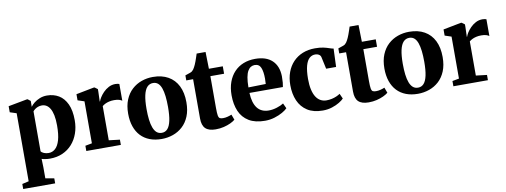

<svg xmlns="http://www.w3.org/2000/svg" viewBox="-70 -1092 4563 1730"><g transform="rotate(-10 2211.0 -227.0)"><path d="M25 238.5V192.5L85.5 178.5V-444L25.5 -463.5V-519L196.5 -551H204.5L230 -531L229.5 -477.5Q240.5 -494 262.5 -511.8Q284.5 -529.5 315 -541.8Q345.5 -554 380.5 -554Q441.5 -554 488.8 -525.8Q536 -497.5 563 -439.2Q590 -381 590 -291Q590 -227 570.5 -171.8Q551 -116.5 514.5 -75.5Q478 -34.5 426.5 -11.8Q375 11 310.5 11Q289 11 267.8 7.5Q246.5 4 235.5 0L238 76V178.5L317.5 192.5V238.5ZM308 -41Q342.5 -41 369 -64.8Q395.5 -88.5 410.2 -139.2Q425 -190 425 -272Q425 -327.5 417 -366Q409 -404.5 394.8 -428.2Q380.5 -452 361.8 -463Q343 -474 321 -474Q300.5 -474 284 -467.5Q267.5 -461 256 -452Q244.5 -443 238 -434.5V-69Q245.5 -57.5 265 -49.2Q284.5 -41 308 -41Z M644.5 0V-48L706 -59.5V-443.5L646 -463.5V-519.5L808 -551H817L844 -531V-507L841 -418L844 -418.5Q847.5 -432 860.8 -453.5Q874 -475 895.2 -497Q916.5 -519 944.8 -534Q973 -549 1006.5 -549Q1019.5 -549 1028.5 -547Q1037.5 -545 1042.5 -543V-389.5Q1033.5 -397 1016 -402.5Q998.5 -408 970.5 -408Q945 -408 924 -403Q903 -398 887.2 -390Q871.5 -382 860.5 -372.5V-60L960.5 -48V0Z M1074 -265Q1074 -338.5 1096.5 -392.8Q1119 -447 1157.8 -482.5Q1196.5 -518 1246 -535.5Q1295.5 -553 1349.5 -553Q1431.5 -553 1489.5 -520.2Q1547.5 -487.5 1578.2 -425.8Q1609 -364 1609 -276.5Q1609 -202 1586.5 -147.8Q1564 -93.5 1525.2 -58.2Q1486.5 -23 1437 -5.8Q1387.5 11.5 1333 11.5Q1272.5 11.5 1224.5 -7Q1176.5 -25.5 1143 -61Q1109.5 -96.5 1091.8 -148Q1074 -199.5 1074 -265ZM1343.5 -43Q1375.5 -43 1396.5 -66.2Q1417.5 -89.5 1428 -138.2Q1438.5 -187 1438.5 -263Q1438.5 -318 1433.5 -361.5Q1428.5 -405 1417.5 -435.8Q1406.5 -466.5 1388 -482.8Q1369.5 -499 1342.5 -499Q1310 -499 1288.2 -475.8Q1266.5 -452.5 1255.5 -403.8Q1244.5 -355 1244.5 -278Q1244.5 -223.5 1249.8 -180Q1255 -136.5 1266.8 -105.8Q1278.5 -75 1297.2 -59Q1316 -43 1343.5 -43Z M1827.5 10.5Q1764.5 10.5 1734.5 -18.2Q1704.5 -47 1704.5 -110.5V-470H1642V-516Q1653.5 -520.5 1665.8 -524.2Q1678 -528 1688.8 -532Q1699.5 -536 1706.5 -541.5Q1714 -548 1720 -556Q1726 -564 1731 -574.2Q1736 -584.5 1741.5 -595.5Q1747 -607.5 1753 -624Q1759 -640.5 1765 -658.5Q1771 -676.5 1776 -692H1857.5L1861 -538H1988V-470H1862.5V-178.5Q1862.5 -132 1866.2 -110.5Q1870 -89 1880.5 -83.2Q1891 -77.5 1910.5 -77.5Q1931 -77.5 1952.5 -83.2Q1974 -89 1989 -95.5L2007.5 -46Q1991 -32 1963.8 -19.2Q1936.5 -6.5 1902 2Q1867.5 10.5 1827.5 10.5Z M2279.5 11.5Q2189 11.5 2131.5 -23.5Q2074 -58.5 2047.2 -121.2Q2020.5 -184 2020.5 -266.5Q2020.5 -334 2039.8 -387Q2059 -440 2094 -477.2Q2129 -514.5 2177.8 -534Q2226.5 -553.5 2285.5 -553.5Q2386.5 -553.5 2440.8 -502.2Q2495 -451 2497 -357.5Q2497 -324 2494.8 -300Q2492.5 -276 2489 -260H2183Q2185 -213.5 2195.2 -178.8Q2205.5 -144 2223.5 -120.8Q2241.5 -97.5 2267.8 -85.8Q2294 -74 2328 -74Q2364.5 -74 2403.5 -86.5Q2442.5 -99 2464.5 -114L2486.5 -66.5Q2471.5 -50.5 2439.8 -32.2Q2408 -14 2366.2 -1.2Q2324.5 11.5 2279.5 11.5ZM2182.5 -310.5 2341.5 -314Q2342 -326 2342.5 -338Q2343 -350 2343.5 -362.5Q2343.5 -427 2328.2 -463.2Q2313 -499.5 2272.5 -499.5Q2253.5 -499.5 2237.5 -490.2Q2221.5 -481 2209 -459.8Q2196.5 -438.5 2189.8 -402Q2183 -365.5 2182.5 -310.5Z M2808 11Q2722 11 2666.8 -24.5Q2611.5 -60 2584.5 -122.2Q2557.5 -184.5 2557.5 -264Q2557.5 -329.5 2577 -382.8Q2596.5 -436 2633 -474.2Q2669.5 -512.5 2720.2 -533Q2771 -553.5 2833.5 -553.5Q2878 -553.5 2909 -546.8Q2940 -540 2961.5 -532.2Q2983 -524.5 2999 -522L2992.5 -355H2901.5L2877.5 -466Q2875 -477 2867 -484.2Q2859 -491.5 2848 -495Q2837 -498.5 2825.5 -498.5Q2795.5 -498.5 2773 -478.5Q2750.5 -458.5 2737.8 -413.5Q2725 -368.5 2724.5 -293Q2724.5 -236.5 2733.8 -195.2Q2743 -154 2760.2 -127Q2777.5 -100 2801.8 -86.8Q2826 -73.5 2855 -73.5Q2880.5 -73.5 2903.8 -78.5Q2927 -83.5 2947 -92.2Q2967 -101 2981.5 -111L3002.5 -64.5Q2989.5 -50 2960.8 -32.2Q2932 -14.5 2892.8 -1.8Q2853.5 11 2808 11Z M3227 10.5Q3164 10.5 3134 -18.2Q3104 -47 3104 -110.5V-470H3041.5V-516Q3053 -520.5 3065.2 -524.2Q3077.5 -528 3088.2 -532Q3099 -536 3106 -541.5Q3113.5 -548 3119.5 -556Q3125.5 -564 3130.5 -574.2Q3135.5 -584.5 3141 -595.5Q3146.5 -607.5 3152.5 -624Q3158.5 -640.5 3164.5 -658.5Q3170.5 -676.5 3175.5 -692H3257L3260.5 -538H3387.5V-470H3262V-178.5Q3262 -132 3265.8 -110.5Q3269.5 -89 3280 -83.2Q3290.5 -77.5 3310 -77.5Q3330.5 -77.5 3352 -83.2Q3373.5 -89 3388.5 -95.5L3407 -46Q3390.5 -32 3363.2 -19.2Q3336 -6.5 3301.5 2Q3267 10.5 3227 10.5Z M3418.5 -265Q3418.5 -338.5 3441 -392.8Q3463.5 -447 3502.2 -482.5Q3541 -518 3590.5 -535.5Q3640 -553 3694 -553Q3776 -553 3834 -520.2Q3892 -487.5 3922.8 -425.8Q3953.5 -364 3953.5 -276.5Q3953.5 -202 3931 -147.8Q3908.5 -93.5 3869.8 -58.2Q3831 -23 3781.5 -5.8Q3732 11.5 3677.5 11.5Q3617 11.5 3569 -7Q3521 -25.5 3487.5 -61Q3454 -96.5 3436.2 -148Q3418.5 -199.5 3418.5 -265ZM3688 -43Q3720 -43 3741 -66.2Q3762 -89.5 3772.5 -138.2Q3783 -187 3783 -263Q3783 -318 3778 -361.5Q3773 -405 3762 -435.8Q3751 -466.5 3732.5 -482.8Q3714 -499 3687 -499Q3654.5 -499 3632.8 -475.8Q3611 -452.5 3600 -403.8Q3589 -355 3589 -278Q3589 -223.5 3594.2 -180Q3599.5 -136.5 3611.2 -105.8Q3623 -75 3641.8 -59Q3660.5 -43 3688 -43Z M4003 0V-48L4064.5 -59.5V-443.5L4004.5 -463.5V-519.5L4166.5 -551H4175.5L4202.5 -531V-507L4199.5 -418L4202.5 -418.5Q4206 -432 4219.2 -453.5Q4232.5 -475 4253.8 -497Q4275 -519 4303.2 -534Q4331.5 -549 4365 -549Q4378 -549 4387 -547Q4396 -545 4401 -543V-389.5Q4392 -397 4374.5 -402.5Q4357 -408 4329 -408Q4303.5 -408 4282.5 -403Q4261.5 -398 4245.8 -390Q4230 -382 4219 -372.5V-60L4319 -48V0Z"/></g></svg>

Font: Merriweather 60pt ExtraBold
Style: Regular
Weight: 800
Version: Version 2.100